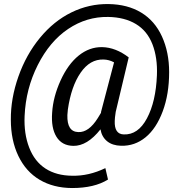

<svg xmlns="http://www.w3.org/2000/svg" viewBox="-20 -719 916 960"><path d="M585.4 9.8Q542 8.8 515.4 -12.9Q488.8 -34.7 482.4 -72.3Q416 11.7 346.2 10.3Q289.6 9.3 262.2 -35.2Q234.9 -79.6 240.7 -155.8Q245.6 -234.4 282.7 -316.2Q319.8 -397.9 373.5 -441.2Q427.2 -484.4 490.7 -483.4Q558.6 -481.9 623.5 -432.1L558.6 -159.7Q553.7 -127.4 553.7 -114.3Q551.3 -48.3 598.6 -46.9Q670.4 -43.9 714.8 -127.4Q759.3 -210.9 764.6 -342.8Q768.1 -430.7 742.2 -497.6Q716.3 -564.5 659.9 -598.6Q603.5 -632.8 521 -634.3Q413.1 -636.2 320.8 -574.2Q228.5 -512.2 168.7 -393.6Q108.9 -274.9 103 -138.7Q99.1 -50.3 126 19Q152.8 88.4 207.5 123.8Q262.2 159.2 341.3 159.7Q423.8 161.6 506.8 121.6L520 178.7Q452.1 221.2 340.3 221.2Q247.1 220.7 178.2 179.9Q109.4 139.2 71.8 60.8Q34.2 -17.6 34.2 -120.1Q33.2 -226.1 72 -336.2Q110.8 -446.3 179.9 -530Q249 -613.8 337.2 -657Q425.3 -700.2 522.9 -698.7Q617.7 -697.3 685.8 -656.2Q753.9 -615.2 789.8 -536.6Q825.7 -458 825.7 -358.4Q825.7 -248.5 793.7 -162.6Q761.7 -76.7 707.8 -32.5Q653.8 11.7 585.4 9.8ZM316.9 -143.6Q314.5 -60.1 371.6 -58.6Q423.8 -56.2 469.2 -128.9L484.9 -154.8L485.4 -160.2L550.3 -407.2Q524.9 -420.9 498 -421.4Q430.2 -423.8 383.1 -355.5Q335.9 -287.1 319.3 -171.4Z"/></svg>

Font: Roboto
Style: Italic
Weight: 400
Italic angle: -12°
Designer: Google
Version: Version 2.134; 2016; ttfautohint (v1.6)